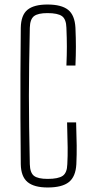

<svg xmlns="http://www.w3.org/2000/svg" viewBox="-20 -824 420 850"><path d="M191 6Q131 6 102 -18Q73 -42 72 -97Q71 -209 70.5 -304Q70 -399 70.5 -494.5Q71 -590 72 -701Q73 -757 101.5 -780.5Q130 -804 190 -804Q252 -804 281.5 -780.5Q311 -757 314 -701Q316 -654 316 -617.5Q316 -581 314 -534H274Q276 -581 276 -617.5Q276 -654 274 -701Q273 -739 254.5 -752.5Q236 -766 190 -766Q148 -766 130.5 -752.5Q113 -739 112 -701Q110 -609 109 -537Q108 -465 108 -399.5Q108 -334 109 -261.5Q110 -189 112 -97Q113 -59 130.5 -45.5Q148 -32 191 -32Q238 -32 257.5 -45.5Q277 -59 278 -97Q280 -132 279.5 -172Q279 -212 277 -282H317Q319 -221 319.5 -180.5Q320 -140 318 -97Q315 -42 285 -18Q255 6 191 6Z"/></svg>

Font: Big Shoulders Text Thin
Style: Regular
Weight: 100
Designer: Patric King
Foundry: XO Type Co
Version: Version 1.000; ttfautohint (v1.8.2)